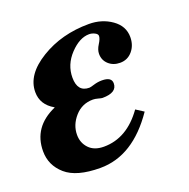

<svg xmlns="http://www.w3.org/2000/svg" viewBox="-98 -552 645 655"><g transform="rotate(-20 224.5 -224.5)"><path d="M83 -234V-235Q39 -260 39 -306Q39 -369 115 -415.5Q191 -462 290 -462Q337 -462 372.5 -437Q408 -412 408 -372Q408 -342 390.5 -321.5Q373 -301 346 -301Q321 -301 304.5 -316Q288 -331 288 -354Q288 -369 298.5 -385.5Q309 -402 309 -412Q309 -419 299 -424Q289 -429 279 -429Q244 -429 209.5 -392.5Q175 -356 175 -309Q175 -257 218 -257Q222 -257 236.5 -261.5Q251 -266 266 -266Q301 -266 301 -243Q301 -209 248 -209Q244 -209 233.5 -212Q223 -215 215 -215Q175 -215 149 -185.5Q123 -156 123 -120Q123 -91 142 -71Q161 -51 196 -51Q280 -51 339 -134L367 -116Q279 13 160 13Q74 13 34.5 -21.5Q-5 -56 -5 -107Q-5 -195 83 -234Z"/></g></svg>

Font: STIX MathJax Main
Style: Bold Italic
Weight: 700
Italic angle: -16.33°
Designer: MicroPress Inc., with final additions and corrections provided by Coen Hoffman, Elsevier (retired)
Version: Version 1.1.1